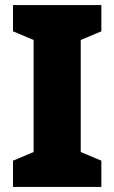

<svg xmlns="http://www.w3.org/2000/svg" viewBox="-20 -734 448 754"><path d="M378 0V-103L297 -137V-577L378 -611V-714H31V-611L112 -577V-137L31 -103V0Z"/></svg>

Font: Noto Sans Thai SemCond Blk
Style: Regular
Weight: 900
Width: 4
Designer: Monotype Design Team
Foundry: Monotype Imaging Inc.
Version: Version 2.002